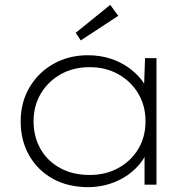

<svg xmlns="http://www.w3.org/2000/svg" viewBox="-20 -759 787 789"><path d="M343 10Q259 10 197 -24.5Q135 -59 100 -120Q65 -181 65 -260Q65 -339 101.5 -400.5Q138 -462 200.5 -497Q263 -532 342 -532Q390 -532 432.5 -518.5Q475 -505 508.5 -481Q542 -457 564 -427.5Q586 -398 592 -365L571 -376L576 -520H623V0H574V-138L592 -159Q584 -125 561.5 -94.5Q539 -64 506 -40.5Q473 -17 431 -3.5Q389 10 343 10ZM349 -40Q414 -40 466 -68.5Q518 -97 548 -146.5Q578 -196 578 -261Q578 -324 548.5 -374Q519 -424 467 -453.5Q415 -483 349 -483Q281 -483 229 -453.5Q177 -424 147.5 -374Q118 -324 118 -261Q118 -197 146.5 -147Q175 -97 227 -68.5Q279 -40 349 -40ZM312 -593 291 -624 433 -739 466 -694Z"/></svg>

Font: Lexend Exa ExtraLight
Style: Regular
Weight: 250
Designer: Bonnie Shaver-Troup, Thomas Jockin
Foundry: Lexend
Version: Version 1.007